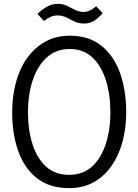

<svg xmlns="http://www.w3.org/2000/svg" viewBox="-20 -964 717 995"><path d="M338 11Q237 11 171.5 -40.5Q106 -92 74.5 -181Q43 -270 43 -382Q43 -465 62.5 -537Q82 -609 120.5 -663Q159 -717 214.5 -748Q270 -779 342 -779Q441 -779 506 -726.5Q571 -674 602.5 -584.5Q634 -495 634 -382Q634 -299 614.5 -228Q595 -157 557.5 -103.5Q520 -50 465 -19.5Q410 11 338 11ZM338 -58Q410 -58 457 -101Q504 -144 528 -217.5Q552 -291 552 -382Q552 -475 528.5 -549Q505 -623 458.5 -666.5Q412 -710 341 -710Q270 -710 222 -666Q174 -622 149.5 -548Q125 -474 125 -382Q125 -290 148.5 -216.5Q172 -143 219 -100.5Q266 -58 338 -58ZM478 -932 512 -896Q492 -872 468.5 -857Q445 -842 416 -842Q388 -842 366 -852.5Q344 -863 323.5 -873.5Q303 -884 278 -884Q260 -884 243.5 -877Q227 -870 208 -855L174 -892Q198 -915 223.5 -929.5Q249 -944 280 -944Q307 -944 328 -933.5Q349 -923 368.5 -913Q388 -903 412 -902Q429 -902 446.5 -910Q464 -918 478 -932Z"/></svg>

Font: Yaldevi ExtraLight
Style: Regular
Weight: 400
Version: Version 1.100